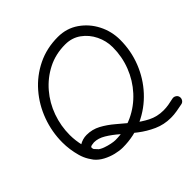

<svg xmlns="http://www.w3.org/2000/svg" viewBox="-177 -697 915 915"><g transform="rotate(-45 280.0 -240.0)"><path d="M108 -19Q101 -11 91 -11Q81 -11 73 -18Q37 -51 23.5 -99.5Q10 -148 10 -196Q10 -267 34.5 -334Q59 -401 104.5 -453.5Q150 -506 212.5 -536.5Q275 -567 350 -567Q409 -567 454.5 -535.5Q500 -504 525.5 -454Q551 -404 551 -347Q551 -273 524.5 -206Q498 -139 450 -87Q402 -35 337.5 -5Q273 25 197 25Q175 25 148.5 18.5Q122 12 97.5 -1Q73 -14 57 -33.5Q41 -53 41 -80Q41 -110 65.5 -125Q90 -140 117 -140Q155 -140 187.5 -122.5Q220 -105 251 -78.5Q282 -52 314 -25.5Q346 1 381.5 19Q417 37 459 37Q477 37 494.5 34Q512 31 529 27Q529 27 529 27Q529 27 529 27Q539 25 548 30.5Q557 36 559 46Q561 56 555.5 65Q550 74 540 76Q520 80 500 83.5Q480 87 459 87Q413 87 373 69Q333 51 298.5 24.5Q264 -2 233.5 -28.5Q203 -55 174 -72.5Q145 -90 117 -90Q113 -90 102 -88Q91 -86 91 -80Q91 -66 103.5 -55.5Q116 -45 134 -38.5Q152 -32 169.5 -28.5Q187 -25 197 -25Q262 -25 317.5 -51Q373 -77 414.5 -122.5Q456 -168 478.5 -226Q501 -284 501 -347Q501 -390 482 -429Q463 -468 429 -492.5Q395 -517 350 -517Q285 -517 232 -490Q179 -463 140 -417.5Q101 -372 80.5 -314.5Q60 -257 60 -196Q60 -159 69.5 -119.5Q79 -80 107 -54Q115 -47 115.5 -37Q116 -27 108 -19Z"/></g></svg>

Font: FRB American Cursive Semibold
Style: Italic
Weight: 600
Italic angle: -25°
Version: Version 2.0;Modular Font Editor K font №1